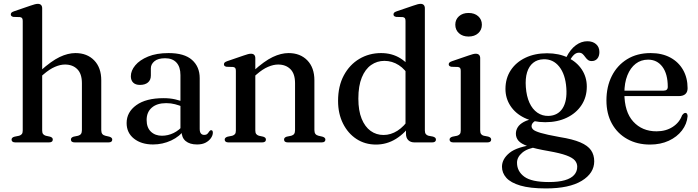

<svg xmlns="http://www.w3.org/2000/svg" viewBox="-20 -758 3718 1022"><path d="M191 -344.5 173.5 -362 194.5 -380.5Q253.5 -433.5 297.5 -454.5Q341.5 -475.5 381.5 -475.5Q443.5 -475.5 481.2 -436.8Q519 -398 519 -330.5V-65.5Q519 -52 524.5 -45Q530 -38 540.5 -35.5L562 -30.5Q570 -28 573.8 -24.2Q577.5 -20.5 577.5 -15Q577.5 -8 572.8 -4Q568 0 557.5 0H378Q357.5 0 357.5 -15.5Q357.5 -26 371.5 -30.5L396 -35.5Q406.5 -38.5 411.2 -45.5Q416 -52.5 416 -65.5V-315Q416 -365.5 391.2 -390Q366.5 -414.5 326 -414.5Q301 -414.5 272.5 -402.2Q244 -390 212 -362.5ZM204.5 -714V-63.5Q204.5 -51 209.2 -44.8Q214 -38.5 223.5 -35.5L246.5 -30.5Q261 -26 261 -15.5Q261 0 240.5 0H61.5Q51.5 0 46.5 -4Q41.5 -8 41.5 -15Q41.5 -20.5 45.5 -24.5Q49.5 -28.5 57.5 -30.5L82 -35.5Q91.5 -38.5 96.2 -44.5Q101 -50.5 101 -63V-646.5Q101 -657 97.5 -661.5Q94 -666 86 -667L51.5 -668Q44 -669.5 40.8 -672.8Q37.5 -676 37.5 -681Q37.5 -687 41.2 -690.8Q45 -694.5 55 -698L142.5 -728Q156.5 -733 165.5 -735.2Q174.5 -737.5 181.5 -737.5Q193 -737.5 198.8 -731.2Q204.5 -725 204.5 -714Z M946.5 -59.5V-68.5L940.5 -71V-358.5Q940.5 -402 919.2 -425Q898 -448 859 -448Q821 -448 802 -432Q783 -416 783 -394.5V-356Q783 -332 767.5 -319Q752 -306 725 -306Q701.5 -306 689 -318.2Q676.5 -330.5 676.5 -352Q676.5 -382 700 -410.2Q723.5 -438.5 768.2 -457Q813 -475.5 877.5 -475.5Q961 -475.5 1002 -439.2Q1043 -403 1043 -342V-72Q1043 -55.5 1049.2 -47.8Q1055.5 -40 1066.5 -40Q1078.5 -40 1084 -45.8Q1089.5 -51.5 1093 -57.5Q1095.5 -60.5 1098 -62.8Q1100.5 -65 1104 -65Q1108.5 -65 1110.8 -61.5Q1113 -58 1113 -52Q1113 -38.5 1103.5 -24Q1094 -9.5 1075.5 0.8Q1057 11 1029 11Q990 11 968.2 -7.2Q946.5 -25.5 946.5 -59.5ZM654 -103Q654 -161 705.5 -198.2Q757 -235.5 850.5 -235.5Q884.5 -235.5 912.2 -229.2Q940 -223 961.5 -213L954 -189Q933.5 -197.5 911.8 -203.2Q890 -209 864.5 -209Q815.5 -209 788 -185Q760.5 -161 760.5 -119.5Q760.5 -79 783.2 -57.2Q806 -35.5 842 -35.5Q874 -35.5 904 -50Q934 -64.5 956 -92L965.5 -71Q937 -31.5 891.2 -10.2Q845.5 11 794.5 11Q732.5 11 693.2 -20Q654 -51 654 -103Z M1339 -448.5V-63.5Q1339 -51 1343.8 -44.8Q1348.5 -38.5 1358 -35.5L1381 -30.5Q1395.5 -26 1395.5 -15.5Q1395.5 0 1375 0H1196Q1186 0 1181 -4Q1176 -8 1176 -15Q1176 -20.5 1179.8 -24.2Q1183.5 -28 1191.5 -30.5L1216.5 -35.5Q1226 -38.5 1230.8 -44.5Q1235.5 -50.5 1235.5 -63V-381Q1235.5 -391.5 1232 -396Q1228.5 -400.5 1220.5 -401.5L1186 -402.5Q1178.5 -404 1175.2 -407.2Q1172 -410.5 1172 -415.5Q1172 -421.5 1175.8 -425.2Q1179.5 -429 1189.5 -432.5L1277 -462.5Q1291 -467.5 1300 -469.8Q1309 -472 1316 -472Q1327.5 -472 1333.2 -465.8Q1339 -459.5 1339 -448.5ZM1325.5 -344.5 1308 -362 1329 -380.5Q1387.5 -433.5 1431.8 -454.5Q1476 -475.5 1516 -475.5Q1578 -475.5 1615.8 -436.8Q1653.5 -398 1653.5 -330.5V-65.5Q1653.5 -52 1659 -45Q1664.5 -38 1675 -35.5L1696.5 -30.5Q1704.5 -28 1708.2 -24.2Q1712 -20.5 1712 -15Q1712 -8 1707.2 -4Q1702.5 0 1692 0H1512.5Q1492 0 1492 -15.5Q1492 -26 1506 -30.5L1530.5 -35.5Q1541 -38.5 1545.8 -45.5Q1550.5 -52.5 1550.5 -65.5V-315Q1550.5 -365.5 1525.8 -390Q1501 -414.5 1460.5 -414.5Q1435.5 -414.5 1406.8 -402.2Q1378 -390 1346.5 -362.5Z M2141 -79.5 2138.5 -82.5V-646.5Q2138.5 -657 2135 -661.5Q2131.5 -666 2123.5 -667L2089 -668Q2081 -669.5 2077.8 -672.8Q2074.5 -676 2074.5 -681Q2074.5 -687 2078.2 -690.8Q2082 -694.5 2092 -698L2180 -728Q2194 -733 2202.8 -735.2Q2211.5 -737.5 2219 -737.5Q2230 -737.5 2235.8 -731.2Q2241.5 -725 2241.5 -714V-63.5Q2241.5 -51 2246.5 -44.5Q2251.5 -38 2260.5 -35.5L2284.5 -31Q2292.5 -28.5 2296.5 -24.8Q2300.5 -21 2300.5 -15Q2300.5 -8 2295.5 -4Q2290.5 0 2280 0H2186Q2165.5 0 2153.2 -12Q2141 -24 2141 -46ZM1779.5 -221Q1779.5 -299.5 1810.2 -356.8Q1841 -414 1893 -444.8Q1945 -475.5 2008.5 -475.5Q2067 -475.5 2112 -447.2Q2157 -419 2185 -367.5L2162 -345Q2138 -388.5 2102.8 -411.2Q2067.5 -434 2026 -434Q1987 -434 1955.5 -412Q1924 -390 1905.8 -345.5Q1887.5 -301 1887.5 -233Q1887.5 -169 1905 -126Q1922.5 -83 1952.8 -61.2Q1983 -39.5 2021.5 -39.5Q2060 -39.5 2095.5 -62Q2131 -84.5 2160.5 -129.5L2175.5 -106Q2137 -49.5 2088 -19Q2039 11.5 1981.5 11.5Q1923 11.5 1877.5 -18.2Q1832 -48 1805.8 -100.5Q1779.5 -153 1779.5 -221Z M2536 -448.5V-63.5Q2536 -51 2540.8 -44.5Q2545.5 -38 2555 -35.5L2578.5 -31Q2586.5 -28.5 2590.5 -24.8Q2594.5 -21 2594.5 -15Q2594.5 -8 2589.5 -4Q2584.5 0 2574 0H2393Q2383 0 2378 -4Q2373 -8 2373 -15Q2373 -20.5 2376.8 -24.2Q2380.5 -28 2388.5 -30.5L2413.5 -35.5Q2423 -38.5 2427.8 -44.5Q2432.5 -50.5 2432.5 -63V-381Q2432.5 -391.5 2429 -396Q2425.5 -400.5 2417.5 -401.5L2383 -402.5Q2375.5 -404 2372 -407.2Q2368.5 -410.5 2368.5 -415.5Q2368.5 -421.5 2372.5 -425.2Q2376.5 -429 2386.5 -432.5L2474 -462.5Q2488.5 -467.5 2497.2 -469.8Q2506 -472 2512.5 -472Q2524 -472 2530 -465.8Q2536 -459.5 2536 -448.5ZM2474 -563.5Q2442.5 -563.5 2423 -581.2Q2403.5 -599 2403.5 -626.5Q2403.5 -654 2423 -671.5Q2442.5 -689 2474 -689Q2506 -689 2525.5 -671.5Q2545 -654 2545 -626.5Q2545 -599 2525.5 -581.2Q2506 -563.5 2474 -563.5Z M2959 -28.5Q2889.5 -41 2858 -50.5Q2826.5 -60 2818 -68.5Q2809.5 -77 2809.5 -86Q2809.5 -96.5 2817.2 -105Q2825 -113.5 2843 -121.5L2831.5 -128Q2791 -121.5 2768.2 -109Q2745.5 -96.5 2735.8 -80.5Q2726 -64.5 2726 -46.5Q2726 -25 2739.8 -8.8Q2753.5 7.5 2791.2 20.8Q2829 34 2902 46.5Q2961.5 57 2994.2 69Q3027 81 3039.8 95.8Q3052.5 110.5 3052.5 129.5Q3052.5 155 3036.2 173.2Q3020 191.5 2986.8 201.2Q2953.5 211 2901.5 211Q2809.5 211 2770.8 182.5Q2732 154 2732 108Q2732 78.5 2759.8 54.8Q2787.5 31 2842 24L2832.5 10.5Q2732 23 2692 55.8Q2652 88.5 2652 129.5Q2652 162.5 2675.2 188.5Q2698.5 214.5 2750 229.8Q2801.5 245 2886 245Q3010 245 3076.5 204.5Q3143 164 3143 100.5Q3143 66.5 3126 41.8Q3109 17 3068.8 -0.2Q3028.5 -17.5 2959 -28.5ZM2980 -426.5 3004 -421.5Q3022.5 -454.5 3034.8 -466Q3047 -477.5 3061.5 -477.5Q3073.5 -477.5 3081 -470.8Q3088.5 -464 3094.5 -455.2Q3100.5 -446.5 3108.5 -439.8Q3116.5 -433 3130 -433Q3148.5 -433 3159.5 -446Q3170.5 -459 3170.5 -481Q3170.5 -507.5 3152.8 -523Q3135 -538.5 3106.5 -538.5Q3074 -538.5 3045 -517Q3016 -495.5 2995 -454ZM3103.5 -297Q3103.5 -347.5 3077 -387.8Q3050.5 -428 3003 -451.2Q2955.5 -474.5 2892 -474.5Q2826.5 -474.5 2776.5 -450.5Q2726.5 -426.5 2698.5 -383.8Q2670.5 -341 2670.5 -284.5Q2670.5 -235 2697 -194.5Q2723.5 -154 2771.2 -130.8Q2819 -107.5 2882.5 -107.5Q2947 -107.5 2997 -131.5Q3047 -155.5 3075.2 -198.2Q3103.5 -241 3103.5 -297ZM2872.5 -442.5Q2924 -444.5 2956.8 -403.2Q2989.5 -362 2994.5 -289.5Q2999.5 -220.5 2974.8 -181.8Q2950 -143 2900.5 -141Q2867 -140 2840.5 -158.2Q2814 -176.5 2798.2 -211.2Q2782.5 -246 2779 -294Q2775.5 -340 2785.5 -372.8Q2795.5 -405.5 2817.8 -423.5Q2840 -441.5 2872.5 -442.5Z M3640 -288.5Q3640 -268 3628 -257.2Q3616 -246.5 3592.5 -246.5H3274V-275.5H3512Q3534.5 -275.5 3534.5 -295.5Q3534.5 -364.5 3506 -402.5Q3477.5 -440.5 3430 -440.5Q3392 -440.5 3363.8 -418.8Q3335.5 -397 3319.5 -357Q3303.5 -317 3303.5 -262.5Q3303.5 -162.5 3350.8 -110.8Q3398 -59 3474.5 -59Q3524 -59 3560.2 -82.2Q3596.5 -105.5 3610.5 -144Q3616 -151.5 3620 -154.2Q3624 -157 3628.5 -157Q3634.5 -157 3637.2 -151.8Q3640 -146.5 3640 -139.5Q3636.5 -98 3610 -63.5Q3583.5 -29 3539.8 -8.8Q3496 11.5 3440 11.5Q3371.5 11.5 3319 -17.8Q3266.5 -47 3237.2 -99.8Q3208 -152.5 3208 -223.5Q3208 -296.5 3236.5 -353.2Q3265 -410 3318 -442.8Q3371 -475.5 3443.5 -475.5Q3503.5 -475.5 3547.8 -451.8Q3592 -428 3616 -385.8Q3640 -343.5 3640 -288.5Z"/></svg>

Font: Fraunces 36pt
Style: Regular
Weight: 400
Version: Version 1.000;[b76b70a41]